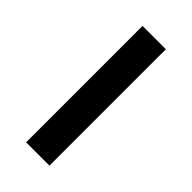

<svg xmlns="http://www.w3.org/2000/svg" viewBox="9 -486 407 407"><g transform="rotate(-45 212.5 -283.0)"><path d="M38 -318H387V-248H38Z"/></g></svg>

Font: Ojuju SemiBold
Style: Regular
Weight: 600
Designer: Chisaokwu Joboson, Mirko Velimirovic
Foundry: Udi Foundry
Version: Version 1.000